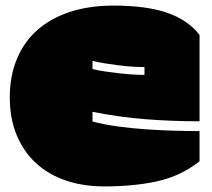

<svg xmlns="http://www.w3.org/2000/svg" viewBox="-20 -606 760 687"><path d="M15 -258Q15 -333 40 -394Q65 -455 112.5 -497.5Q160 -540 229 -563Q298 -586 387 -586Q503 -586 577.5 -560.5Q652 -535 694 -481V-172Q595 -172 500 -179.5Q405 -187 311 -206V-171Q354 -160 402 -153.5Q450 -147 499.5 -143.5Q549 -140 598.5 -138.5Q648 -137 694 -137V-29Q627 24 543.5 42.5Q460 61 353 61Q277 61 214.5 39.5Q152 18 108 -23Q64 -64 39.5 -123Q15 -182 15 -258ZM311 -388V-359Q330 -354 354.5 -350.5Q379 -347 404.5 -344Q430 -341 454 -339.5Q478 -338 497 -338V-366Q478 -366 454.5 -367.5Q431 -369 406.5 -372Q382 -375 357 -379Q332 -383 311 -388Z"/></svg>

Font: ChangwonDangamAsac Bold
Style: Regular
Weight: 700
Designer: Choi Chi-young, Lee Youngbeen, Kim Jungjin, Yoon Jihee, Han Dohee
Foundry: YoonDesign Inc.
Version: Version 1.010;Build 20210623